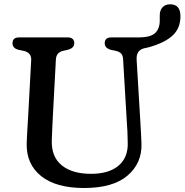

<svg xmlns="http://www.w3.org/2000/svg" viewBox="-20 -878 879 914"><path d="M584 -292 566 -596Q565 -614.5 556.5 -623.2Q548 -632 531 -636L509 -640.5Q478.5 -648.5 478.5 -672Q478.5 -700 510.5 -700H640Q697.5 -700 719 -721.2Q740.5 -742.5 740.5 -779.5V-804.5Q740.5 -829.5 753.8 -843.5Q767 -857.5 790.5 -857.5Q839 -857.5 839 -800.5Q839 -744 802 -709.2Q765 -674.5 688.5 -653L668 -648.5Q627 -639.5 630.5 -592L648.5 -292.5Q650 -267.5 651.2 -243.8Q652.5 -220 653.5 -194.5Q656.5 -101.5 587.2 -42.2Q518 17 380.5 17Q246.5 17 175.8 -39.8Q105 -96.5 107 -195Q107.5 -210.5 108.8 -234.5Q110 -258.5 111.5 -283Q113 -307.5 114 -324L128.5 -592Q130 -628 92 -636L70 -640.5Q39.5 -647.5 39.5 -672Q39.5 -700 71 -700H301.5Q333.5 -700 333.5 -672Q333.5 -649 302.5 -641L280.5 -636Q247.5 -628.5 246 -594L231.5 -323Q229.5 -288.5 228.5 -260.5Q227.5 -232.5 226.5 -209Q224.5 -130.5 274.5 -90.5Q324.5 -50.5 413 -50.5Q499.5 -50.5 545.2 -90.2Q591 -130 588 -201Q587.5 -233.5 586.5 -253.8Q585.5 -274 584 -292Z"/></svg>

Font: Fraunces 9pt SuperSoft
Style: Regular
Weight: 400
Version: Version 1.000;[b76b70a41]